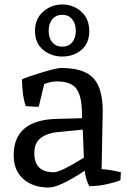

<svg xmlns="http://www.w3.org/2000/svg" viewBox="-20 -823 579 856"><path d="M257.5 -757Q230 -757 213.5 -737.5Q197 -718 197 -685.5Q197 -653 213.5 -634Q230 -615 257.5 -615Q285 -615 301.5 -634Q318 -653 318 -685.5Q318 -718 301.5 -737.5Q285 -757 257.5 -757ZM258 -803Q307 -803 342.5 -771Q378 -739 378 -684.5Q378 -630 343 -600.5Q308 -571 258 -571Q208 -571 172 -601Q136 -631 136 -685Q136 -739 172.5 -771Q209 -803 258 -803ZM438 -327 433 -69Q476 -66 519 -55L517 -20Q501 -12 459.5 -2.5Q418 7 378 7Q360 -29 358 -62Q244 13 198 13Q127 13 84 -25Q41 -63 41 -131Q41 -288 233 -293Q345 -296 346 -296L345 -330Q343 -399 319 -429.5Q295 -460 233 -460Q207 -460 177 -448L153 -348Q148 -347 136 -347L95 -350Q79 -393 78 -469Q97 -479 165 -499.5Q233 -520 252 -520Q354 -520 396 -475Q438 -430 438 -327ZM220 -55Q249 -55 354 -120L349 -245Q281 -239 235 -234Q189 -229 161 -207.5Q133 -186 133 -140Q133 -55 220 -55Z"/></svg>

Font: Inika
Style: Regular
Weight: 400
Designer: Constanza Artigas Preller
Foundry: Constanza Artigas Preller
Version: Version 1.001